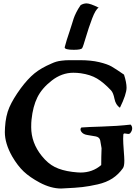

<svg xmlns="http://www.w3.org/2000/svg" viewBox="-20 -1082 798 1103"><path d="M546.9 -1038.1Q529.3 -1028.3 509.3 -975.6Q489.3 -922.9 473.1 -867.7Q457 -812.5 452.1 -805.7Q446.3 -795.9 404.3 -795.9Q351.6 -795.9 351.6 -809.6V-810.5Q361.3 -848.6 379.9 -902.3Q385.7 -918.9 392.6 -941.9Q399.4 -964.8 403.8 -977.5Q408.2 -990.2 418 -1010.3Q427.7 -1030.3 443.4 -1052.7Q460 -1062.5 477.5 -1062.5Q498 -1062.5 546.9 -1038.1ZM686.5 -116.2Q661.1 -80.1 626 -57.1Q590.8 -34.2 541.5 -22.9Q492.2 -11.7 453.1 -7.3Q414.1 -2.9 349.6 0Q345.7 0 339.8 0.5Q334 1 331.1 1Q272.5 1 208 -33.2Q151.4 -63.5 116.2 -96.7Q81.1 -129.9 49.8 -183.6Q7.8 -257.8 7.8 -323.2Q7.8 -340.8 8.8 -349.6Q12.7 -417 33.7 -465.3Q54.7 -513.7 99.6 -575.2Q139.6 -628.9 177.7 -660.2Q215.8 -691.4 275.4 -716.8Q290 -723.6 303.2 -727.5Q316.4 -731.4 333.5 -733.4Q350.6 -735.4 357.9 -735.8Q365.2 -736.3 389.2 -736.3Q413.1 -736.3 419.9 -736.3H438.5Q502.9 -736.3 549.8 -725.1Q596.7 -713.9 620.6 -700.2Q644.5 -686.5 692.4 -653.3Q707 -608.4 707 -578.1Q707 -541 668.9 -462.9Q644.5 -479.5 637.7 -514.2Q630.9 -548.8 618.2 -562.5Q575.2 -608.4 537.1 -630.9Q499 -653.3 444.3 -661.1Q422.9 -664.1 401.4 -664.1Q335 -664.1 277.3 -619.1Q220.7 -575.2 194.8 -522.9Q168.9 -470.7 161.1 -394.5Q159.2 -379.9 159.2 -351.6Q159.2 -261.7 219.7 -186.5Q254.9 -142.6 294.9 -122.6Q335 -102.5 394.5 -94.7Q427.7 -90.8 442.4 -90.8Q511.7 -90.8 561.5 -133.8Q561.5 -159.2 562 -181.6Q562.5 -204.1 563 -214.8Q563.5 -225.6 563.5 -230.5Q563.5 -231.4 555.7 -275.4Q551.8 -293.9 530.3 -298.3Q508.8 -302.7 483.4 -306.2Q458 -309.6 447.3 -325.2Q437.5 -339.8 447.3 -349.6Q482.4 -352.5 567.4 -355Q652.3 -357.4 730.5 -366.2Q739.3 -357.4 739.3 -344.7Q739.3 -330.1 727.5 -316.4Q723.6 -312.5 716.8 -312.5Q712.9 -312.5 706.1 -314Q699.2 -315.4 696.3 -315.4Q689.5 -315.4 688.5 -308.6Q687.5 -300.8 687.5 -285.2Q687.5 -261.7 690.9 -218.3Q694.3 -174.8 694.3 -159.2Q694.3 -127.9 686.5 -116.2Z"/></svg>

Font: LPEducational
Style: Medium
Weight: 500
Designer: Based on Essays1743, by John Stracke, which says:

Based on the typeface in a 1743 English translation of the essays of 
Version: Version 001.204